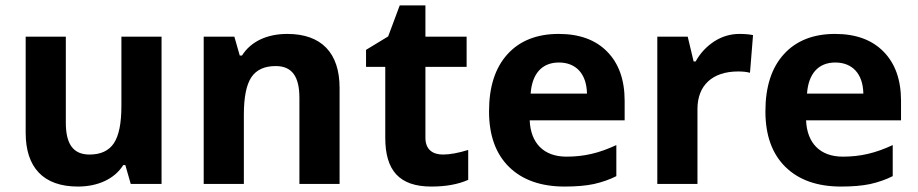

<svg xmlns="http://www.w3.org/2000/svg" viewBox="-20 -682 3404 712"><path d="M579.1 0V-545.9H430.2V-289.1C430.2 -224.6 420.9 -178.7 402.3 -150.9C383.8 -123 353.5 -108.9 312 -108.9C251 -108.9 224.1 -148.4 224.1 -227.1V-545.9H75.2V-189.9C75.2 -61 140.6 9.8 269 9.8C343.8 9.8 405.3 -19 437 -69.8H444.8L464.8 0Z M1239.3 -356C1239.3 -485.4 1172.4 -556.2 1045.4 -556.2C971.2 -556.2 910.6 -528.8 877.4 -476.1H869.1L849.1 -545.9H735.4V0H884.3V-256.8C884.3 -321.3 893.6 -367.7 912.1 -395.5C930.7 -423.3 960.9 -437 1002.4 -437C1063.5 -437 1090.3 -397.5 1090.3 -318.8V0H1239.3Z M1622.6 -108.9C1583.5 -108.9 1557.6 -128.4 1557.6 -170.9V-434.1H1710.4V-545.9H1557.6V-662.1H1462.4L1419.4 -546.9L1337.4 -497.1V-434.1H1408.7V-170.9C1408.7 -50.3 1460.4 9.8 1579.6 9.8C1633.8 9.8 1679.2 1.5 1716.3 -15.1V-126C1679.7 -114.7 1648.4 -108.9 1622.6 -108.9Z M2052.7 -450.2C2115.7 -450.2 2155.3 -408.7 2156.7 -335H1947.8C1953.1 -408.7 1989.7 -450.2 2052.7 -450.2ZM2073.7 9.8C2116.2 9.8 2152.3 6.8 2182.1 0.5C2211.9 -6.3 2239.7 -15.6 2265.6 -28.8V-144C2201.7 -114.3 2146.5 -101.1 2080.6 -101.1C1996.1 -101.1 1947.8 -151.4 1944.3 -235.8H2296.4V-308.1C2296.4 -385.7 2274.9 -446.3 2231.9 -490.2C2189 -534.2 2128.9 -556.2 2051.8 -556.2C1971.2 -556.2 1907.7 -531.2 1862.3 -481.4C1816.4 -431.2 1793.5 -360.4 1793.5 -269C1793.5 -180.2 1818.4 -111.3 1867.7 -63C1917 -14.6 1985.8 9.8 2073.7 9.8Z M2722.2 -556.2C2688.5 -556.2 2657.2 -546.9 2628.4 -528.3C2599.6 -509.3 2576.7 -484.9 2559.6 -454.1H2552.2L2530.3 -545.9H2417.5V0H2566.4V-277.8C2566.4 -365.7 2622.1 -417 2717.3 -417C2734.4 -417 2749 -415.5 2761.2 -412.1L2772.5 -551.8C2759.3 -554.7 2742.2 -556.2 2722.2 -556.2Z M3077.6 -450.2C3140.6 -450.2 3180.2 -408.7 3181.6 -335H2972.7C2978 -408.7 3014.6 -450.2 3077.6 -450.2ZM3098.6 9.8C3141.1 9.8 3177.2 6.8 3207 0.5C3236.8 -6.3 3264.6 -15.6 3290.5 -28.8V-144C3226.6 -114.3 3171.4 -101.1 3105.5 -101.1C3021 -101.1 2972.7 -151.4 2969.2 -235.8H3321.3V-308.1C3321.3 -385.7 3299.8 -446.3 3256.8 -490.2C3213.9 -534.2 3153.8 -556.2 3076.7 -556.2C2996.1 -556.2 2932.6 -531.2 2887.2 -481.4C2841.3 -431.2 2818.4 -360.4 2818.4 -269C2818.4 -180.2 2843.3 -111.3 2892.6 -63C2941.9 -14.6 3010.7 9.8 3098.6 9.8Z"/></svg>

Font: Samim
Style: Bold
Weight: 700
Foundry: DejaVu fonts team - Redesigned by Saber Rastikerdar
Version: Version 4.0.5